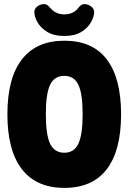

<svg xmlns="http://www.w3.org/2000/svg" viewBox="-20 -906 624 934"><path d="M293 8Q157 8 86.5 -83Q16 -174 16 -350Q16 -526 86.5 -617Q157 -708 293 -708Q430 -708 499.5 -617Q569 -526 569 -350Q569 -174 499.5 -83Q430 8 293 8ZM293 -163Q340 -163 361 -206.5Q382 -250 382 -350Q382 -451 361 -494Q340 -537 293 -537Q245 -537 224 -494Q203 -451 203 -350Q203 -250 224 -206.5Q245 -163 293 -163ZM292 -731Q242 -731 209.5 -751Q177 -771 162 -798.5Q147 -826 147 -847Q147 -864 162 -875Q177 -886 194 -886Q202 -886 208.5 -882.5Q215 -879 224 -868Q251 -836 293 -836Q338 -836 363 -870Q375 -886 391 -886Q408 -886 423 -875Q438 -864 438 -847Q438 -826 423 -798.5Q408 -771 376 -751Q344 -731 292 -731Z"/></svg>

Font: Asap Condensed Black
Style: Regular
Weight: 900
Width: 3
Designer: Pablo Cosgaya
Foundry: Omnibus-Type
Version: Version 3.001; ttfautohint (v1.8.4.7-5d5b)